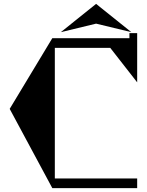

<svg xmlns="http://www.w3.org/2000/svg" viewBox="-20 -971 758 991"><path d="M476 -951 658 -805 476 -849 294 -805ZM549 -724H263V-50H688V0H250L30 -409L250 -774H648V-800H688V-546Z"/></svg>

Font: Chokokutai
Style: Regular
Weight: 400
Designer: 108号,108go
Foundry: Font Zone 108
Version: Version 1.000; ttfautohint (v1.8.3)